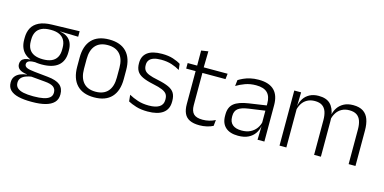

<svg xmlns="http://www.w3.org/2000/svg" viewBox="-76 -1037 3285 1641"><g transform="rotate(15 1567.0 -217.0)"><path d="M253.5 -143.5Q157.5 -143.5 106.2 -186.2Q55 -229 55 -310V-327Q55 -377 74.8 -414Q94.5 -451 138 -472.5Q181.5 -494 252 -495.5L494.5 -502V-453.5L334.5 -457.5V-456Q375 -449.5 400 -431Q425 -412.5 436.5 -384.5Q448 -356.5 448 -320.5V-303.5Q448 -225 398.8 -184.2Q349.5 -143.5 253.5 -143.5ZM250.5 137.5H261Q309 137.5 344 130.2Q379 123 398.5 106.5Q418 90 418 62.5V61Q418 29.5 395.5 12.2Q373 -5 319 -9.5L184 -21.5L205 -22Q172.5 -17.5 147.8 -8Q123 1.5 108.8 18Q94.5 34.5 94.5 59.5V60.5Q94.5 89.5 114 106.5Q133.5 123.5 168.5 130.5Q203.5 137.5 250.5 137.5ZM260 187H247Q183.5 187 136.5 176Q89.5 165 63.8 140.2Q38 115.5 38 73.5V71.5Q38 40 53.8 19.2Q69.5 -1.5 96.5 -13Q123.5 -24.5 155.5 -28L155 -29.5Q108.5 -35.5 87 -52.2Q65.5 -69 65.5 -97V-97.5Q65.5 -116 74.2 -129.5Q83 -143 101.5 -150.5Q120 -158 149.5 -159.5V-168.5L230 -147L192 -148Q152.5 -147.5 137.2 -138.2Q122 -129 122 -111.5V-111Q122 -92 142.5 -82.2Q163 -72.5 213.5 -67.5L331 -55.5Q407 -48 441.2 -19.8Q475.5 8.5 475.5 61V63Q475.5 107 449 134.2Q422.5 161.5 374 174.2Q325.5 187 260 187ZM253 -189Q298.5 -189 329 -202.8Q359.5 -216.5 375 -244Q390.5 -271.5 390.5 -311V-328.5Q390.5 -367.5 375.2 -394.8Q360 -422 330.2 -436Q300.5 -450 255.5 -450H252Q202.5 -450 171.8 -434.8Q141 -419.5 127 -392Q113 -364.5 113 -328V-311.5Q113 -271.5 128.5 -244.2Q144 -217 175 -203Q206 -189 253 -189Z M758.5 12Q657.5 12 605 -43.8Q552.5 -99.5 552.5 -204.5V-284Q552.5 -388.5 605 -444Q657.5 -499.5 758.5 -499.5Q859.5 -499.5 912 -444Q964.5 -388.5 964.5 -284V-204.5Q964.5 -99.5 912 -43.8Q859.5 12 758.5 12ZM758.5 -38Q829.5 -38 866.8 -80Q904 -122 904 -201V-287.5Q904 -366 866.8 -408Q829.5 -450 758.5 -450Q687.5 -450 650.5 -408Q613.5 -366 613.5 -287.5V-201Q613.5 -122 650.5 -80Q687.5 -38 758.5 -38Z M1231.5 10.5Q1172.5 10.5 1129.5 -3Q1086.5 -16.5 1058 -32L1052 -89.5Q1088 -69.5 1131 -55.5Q1174 -41.5 1229 -41.5Q1289.5 -41.5 1321.5 -62.2Q1353.5 -83 1353.5 -124V-131Q1353.5 -157.5 1342 -174.8Q1330.5 -192 1301 -204.8Q1271.5 -217.5 1217.5 -228.5Q1156 -241.5 1120.5 -258.8Q1085 -276 1070 -302.5Q1055 -329 1055 -368V-373Q1055 -433.5 1097.8 -465.8Q1140.5 -498 1226 -498Q1283 -498 1324.5 -484.5Q1366 -471 1392 -454L1398 -401.5Q1366 -421 1325 -434.2Q1284 -447.5 1231 -447.5Q1190.5 -447.5 1164.8 -438.5Q1139 -429.5 1126.8 -412.5Q1114.5 -395.5 1114.5 -372.5V-368Q1114.5 -342 1126 -324.8Q1137.5 -307.5 1166.5 -295.5Q1195.5 -283.5 1246.5 -273.5Q1309.5 -260.5 1346 -243.5Q1382.5 -226.5 1398 -200Q1413.5 -173.5 1413.5 -132.5V-123.5Q1413.5 -57.5 1367 -23.5Q1320.5 10.5 1231.5 10.5Z M1690.5 9.5Q1637 9.5 1603.8 -6.5Q1570.5 -22.5 1555.2 -55.5Q1540 -88.5 1540 -137.5V-455.5H1600V-144.5Q1600 -93 1623.8 -68.2Q1647.5 -43.5 1704 -43.5Q1734 -43.5 1762.2 -50.5Q1790.5 -57.5 1815.5 -70.5L1810 -17.5Q1786.5 -5 1755 2.2Q1723.5 9.5 1690.5 9.5ZM1804.5 -429.5H1456.5V-478.5H1810ZM1598.5 -471.5H1540.5L1540 -611.5L1601.5 -621Z M2263.5 0H2203L2206 -121.5L2203.5 -131V-288.5V-321Q2203.5 -384 2171.8 -415.2Q2140 -446.5 2072 -446.5Q2019 -446.5 1975.5 -430.5Q1932 -414.5 1899 -394L1905 -447.5Q1923 -459 1948.5 -470.8Q1974 -482.5 2007.2 -490.2Q2040.5 -498 2080.5 -498Q2129.5 -498 2164.2 -486Q2199 -474 2221 -451Q2243 -428 2253.2 -395.5Q2263.5 -363 2263.5 -322.5ZM2032 10.5Q1959.5 10.5 1920.8 -24.5Q1882 -59.5 1882 -125V-138Q1882 -202.5 1921.8 -235.2Q1961.5 -268 2050.5 -281L2213.5 -305L2216.5 -259L2058 -236.5Q1996 -227.5 1969 -205.8Q1942 -184 1942 -141.5V-132.5Q1942 -87.5 1969.5 -64Q1997 -40.5 2050 -40.5Q2095.5 -40.5 2127.8 -57Q2160 -73.5 2179.8 -101.2Q2199.5 -129 2206 -163.5L2218 -120.5H2205.5Q2199.5 -86 2179.2 -56Q2159 -26 2122.8 -7.8Q2086.5 10.5 2032 10.5Z M3069.5 0H3009V-307Q3009 -350.5 2998.2 -381.8Q2987.5 -413 2963 -429.8Q2938.5 -446.5 2897 -446.5Q2859 -446.5 2830.2 -430.8Q2801.5 -415 2784 -387.5Q2766.5 -360 2760 -325.5L2748.5 -371H2757Q2763.5 -404.5 2783.2 -433.2Q2803 -462 2836.5 -479.8Q2870 -497.5 2918 -497.5Q2972.5 -497.5 3006 -475.8Q3039.5 -454 3054.5 -412.8Q3069.5 -371.5 3069.5 -313.5ZM2458 0H2397.5V-487.5H2458L2455 -366.5L2458 -363.5ZM2763.5 0H2703.5V-307Q2703.5 -350 2692.8 -381.5Q2682 -413 2657.5 -429.8Q2633 -446.5 2592 -446.5Q2553 -446.5 2524.2 -430.5Q2495.5 -414.5 2478.2 -386.5Q2461 -358.5 2454.5 -322.5L2441 -367.5H2455.5Q2462 -403.5 2481 -432.8Q2500 -462 2533 -479.8Q2566 -497.5 2612.5 -497.5Q2680 -497.5 2715.2 -463Q2750.5 -428.5 2760 -360.5Q2762 -350 2762.8 -338.8Q2763.5 -327.5 2763.5 -316Z"/></g></svg>

Font: Anek Malayalam Medium Light
Style: Regular
Weight: 300
Version: Version 1.003